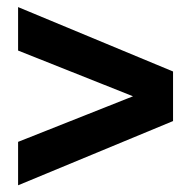

<svg xmlns="http://www.w3.org/2000/svg" viewBox="-20 -609 551 553"><path d="M32.1 -75.3V-200.4L363.1 -331.7L32.1 -463.4V-588.6L478.4 -403.1V-260.3Z"/></svg>

Font: Alexandria
Style: Regular
Weight: 400
Designer: Mohamed Gaber
Foundry: Kief Type Foundry
Version: Version 5.100